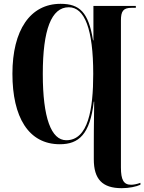

<svg xmlns="http://www.w3.org/2000/svg" viewBox="-20 -745 755 1005"><path d="M617 240C656 240 693 232 715 222V212C696 219 679 222 666 222C627 222 613 196 613 132V-638C613 -686 625 -704 668 -704H691V-714H469V-534H467C443 -681 397 -725 297 -725C138 -725 45 -587 45 -359C45 -132 129 10 293 10C393 10 451 -42 471 -213H473C471 -58 471 -39 471 3V89C471 192 515 240 617 240ZM327 -11C248 -11 204 -128 204 -358C204 -590 249 -707 340 -707C423 -707 468 -593 468 -358C468 -174 442 -11 327 -11Z"/></svg>

Font: Noto Serif Display Condensed Extra
Style: Regular
Weight: 800
Width: 3
Designer: Monotype Design Team
Foundry: Monotype Imaging Inc.
Version: Version 1.900